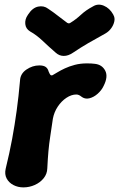

<svg xmlns="http://www.w3.org/2000/svg" viewBox="-20 -794 517 833"><path d="M81.2 19Q57.8 19 38.2 8.8Q18.6 -1.4 8.9 -19.6Q-0.8 -37.8 4.6 -61.8Q21.6 -131.2 32.8 -192Q44 -252.8 52.4 -314.1Q60.8 -375.4 66.8 -443.8Q68 -474 94.4 -492.1Q120.8 -510.2 150.6 -510.2Q168.6 -510.2 178 -503.7Q187.4 -497.2 190.8 -484.2Q194.8 -474.2 198.2 -469.8Q201.6 -465.4 208 -467.8Q215.8 -472 229.1 -480.2Q242.4 -488.4 261.4 -497.3Q280.4 -506.2 304.4 -512.6Q328.4 -519 357.8 -519Q367.6 -519 376.5 -518.5Q385.4 -518 392.4 -517Q423.2 -513.2 436.6 -487.2Q450 -461.2 429.4 -420.8Q420.8 -402.4 403.7 -387.2Q386.6 -372 367.3 -367.4Q348 -362.8 332.2 -375.4Q328.6 -378.6 323 -381.3Q317.4 -384 311.2 -384Q289.8 -384 268.1 -369.6Q246.4 -355.2 230.6 -331.4Q214.8 -307.6 209.4 -279Q203.4 -237 198.2 -203.6Q193 -170.2 190.1 -137.6Q187.2 -105 185.2 -63.6Q184.6 -39.6 169.5 -20.8Q154.4 -2 130.8 8.5Q107.2 19 81.2 19ZM472.2 -728.6Q479.2 -716.8 476 -701.3Q472.8 -685.8 462.6 -671.6Q452.4 -657.4 437.4 -648.8Q393.8 -624.8 362.4 -606.6Q331 -588.4 296.2 -565Q276.2 -551.4 256.8 -551.4Q237.4 -551.4 222.2 -565Q193 -590.2 165.7 -616.2Q138.4 -642.2 110.6 -657.6Q91.8 -669 89.7 -689.6Q87.6 -710.2 100.4 -728.6L102.2 -731.4Q121 -760.4 145.6 -765.4Q170.2 -770.4 188.8 -756.2Q211.8 -741 230.6 -726Q249.4 -711 272 -694.6Q275.4 -693.2 277.8 -692.6Q280.2 -692 284.8 -694.6Q310.2 -710.2 331.3 -730Q352.4 -749.8 383.4 -766.2Q405.2 -779.8 430.5 -769.2Q455.8 -758.6 471 -731.4Z"/></svg>

Font: Winky Sans
Style: Italic
Weight: 400
Italic angle: -8.97852°
Designer: Simon Atzbach
Foundry: typofactur
Version: Version 1.205